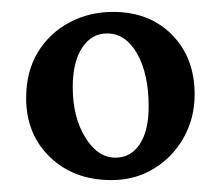

<svg xmlns="http://www.w3.org/2000/svg" viewBox="-20 -486 375 326"><path d="M169.4 -180.2Q105.5 -180.2 64.9 -219.2Q24.4 -258.3 24.4 -319.3Q24.4 -364.7 44.4 -397.5Q64.5 -430.2 98.1 -448Q131.8 -465.8 171.9 -465.8Q233.9 -465.8 272.2 -426.8Q310.5 -387.7 310.5 -325.7Q310.5 -285.2 291.7 -252Q272.9 -218.8 241 -199.5Q209 -180.2 169.4 -180.2ZM175.8 -218.3Q202.1 -218.3 217.3 -241.2Q232.4 -264.2 232.4 -305.2Q232.4 -360.4 212.9 -394.8Q193.4 -429.2 161.6 -429.2Q135.3 -429.2 119.4 -404.8Q103.5 -380.4 103.5 -338.4Q103.5 -287.1 124.8 -252.7Q146 -218.3 175.8 -218.3Z"/></svg>

Font: Lateef
Style: Regular
Weight: 400
Designer: SIL International
Foundry: SIL International
Version: Version 4.200